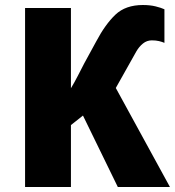

<svg xmlns="http://www.w3.org/2000/svg" viewBox="-20 -746 698 766"><path d="M550 -726Q579 -726 601 -720.5Q623 -715 636 -709V-575Q627 -579 614.5 -582Q602 -585 586 -585Q566 -585 550.5 -572.5Q535 -560 524 -541L442 -395L658 0H450L311 -285L263 -247V0H80V-714H263V-394Q277 -417 290.5 -443.5Q304 -470 316 -493L364 -581Q400 -649 440.5 -687.5Q481 -726 550 -726Z"/></svg>

Font: Noto Sans Disp ExtBd
Style: Regular
Weight: 800
Designer: Monotype Design Team
Foundry: Monotype Imaging Inc.
Version: Version 2.000;GOOG;noto-source:20170915:90ef993387c0; ttfaut